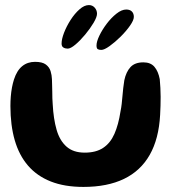

<svg xmlns="http://www.w3.org/2000/svg" viewBox="-20 -702 704 756"><path d="M308.5 34Q234 34 179.8 12.5Q125.5 -9 90.2 -50Q55 -91 38 -150Q21 -209 21 -284.5Q21 -303.5 22.5 -322Q24 -340.5 27.2 -357.8Q30.5 -375 35 -389Q46.5 -424.5 67.5 -441.5Q88.5 -458.5 118 -458.5Q146.5 -458.5 160.5 -448Q174.5 -437.5 179.2 -421.8Q184 -406 184.5 -390.5Q185 -380 185.2 -367.2Q185.5 -354.5 185.8 -341Q186 -327.5 186.2 -315Q186.5 -302.5 187.5 -292Q190.5 -234 202.8 -191.2Q215 -148.5 241.8 -124.8Q268.5 -101 313.5 -101Q358 -101 386.2 -119.8Q414.5 -138.5 430.5 -174.8Q446.5 -211 454.5 -263.5Q457.5 -278 459.2 -293.2Q461 -308.5 462.2 -324Q463.5 -339.5 465.2 -355Q467 -370.5 469.5 -386Q476.5 -419 493.8 -437.8Q511 -456.5 544.5 -456.5Q573 -456.5 588 -439Q603 -421.5 609 -390.5Q610.5 -373.5 611.5 -356Q612.5 -338.5 612.5 -320.8Q612.5 -303 612 -285.2Q611.5 -267.5 610.5 -250Q605.5 -155.5 569.5 -92.2Q533.5 -29 468 2.5Q402.5 34 308.5 34ZM246.5 -510.5Q237 -510.5 229.8 -514.8Q222.5 -519 222.5 -530.5Q222.5 -548 232.2 -573.2Q242 -598.5 258 -623.5Q274 -648.5 293 -665.2Q312 -682 330 -682Q344 -682 353 -671.8Q362 -661.5 362 -648Q362 -635 348.5 -612.2Q335 -589.5 315.5 -566Q296 -542.5 277 -526.5Q258 -510.5 246.5 -510.5ZM379 -505.5Q369.5 -505.5 364.8 -508.5Q360 -511.5 360 -523Q360 -538 371.2 -561.5Q382.5 -585 400.2 -608.5Q418 -632 438.5 -648.2Q459 -664.5 477 -664.5Q491.5 -664.5 499.2 -656.8Q507 -649 507 -635.5Q507 -622.5 491.8 -600.8Q476.5 -579 454.5 -557.2Q432.5 -535.5 411.5 -520.5Q390.5 -505.5 379 -505.5Z"/></svg>

Font: Gluten Medium
Style: Regular
Weight: 500
Designer: Tyler Finck
Foundry: Etcetera Type Company
Version: Version 1.300